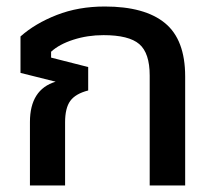

<svg xmlns="http://www.w3.org/2000/svg" viewBox="-20 -570 653 590"><path d="M72 -195Q72 -295 151 -319L43 -346V-458Q88 -498 154.5 -524Q221 -550 302 -550Q425 -550 487 -499Q549 -448 549 -335V0H440V-338Q440 -407 408 -434.5Q376 -462 298 -462Q249 -462 205.5 -448Q162 -434 137 -411V-393L251 -364V-292Q212 -282 196 -260Q180 -238 180 -194V0H72Z"/></svg>

Font: Kanit
Style: Regular
Weight: 400
Designer: Katatrad Team
Foundry: Cadson Demak
Version: Version 1.001